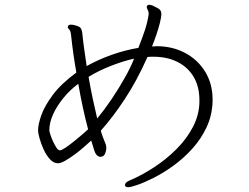

<svg xmlns="http://www.w3.org/2000/svg" viewBox="-20 -753 1040 802"><path d="M868 -329Q866 -270 842.5 -220.5Q819 -171 782.5 -131Q746 -91 704.5 -61Q663 -31 623.5 -11Q584 9 555 19Q526 29 516 29Q502 29 502 20Q502 9 521 1Q573 -21 624 -54.5Q675 -88 717.5 -130.5Q760 -173 786 -223Q812 -273 813 -327V-333Q813 -393 788 -433.5Q763 -474 720 -495Q677 -516 622 -516Q616 -516 609.5 -516Q603 -516 596 -515Q553 -418 502.5 -341Q452 -264 401 -207Q406 -189 412 -174.5Q418 -160 422 -149Q424 -143 424 -136Q424 -123 418.5 -110.5Q413 -98 399 -98Q392 -98 385 -104.5Q378 -111 373 -127L361 -166Q350 -156 332 -140Q314 -124 293 -108.5Q272 -93 253 -82Q234 -71 222 -71Q204 -71 188.5 -88Q173 -105 162 -129.5Q151 -154 145 -176Q139 -198 139 -208Q139 -233 152.5 -271.5Q166 -310 200.5 -356.5Q235 -403 299 -450Q292 -489 286.5 -528Q281 -567 277 -605Q275 -625 269 -630Q263 -635 263 -640Q263 -641 263.5 -642Q264 -643 264 -644Q267 -650 276 -650Q282 -650 289 -648.5Q296 -647 301 -645Q315 -641 319 -632.5Q323 -624 324 -612Q327 -580 332 -546Q337 -512 342 -477Q390 -504 446.5 -524Q503 -544 558 -553Q572 -588 584 -623.5Q596 -659 601 -693V-696Q601 -705 597 -712Q593 -719 593 -724Q593 -727 594 -728Q597 -733 603 -733Q613 -733 627 -725Q643 -718 648.5 -711.5Q654 -705 654 -694Q654 -682 648 -658Q642 -634 633 -607.5Q624 -581 615 -559Q620 -559 625 -559.5Q630 -560 635 -560Q700 -560 753 -532Q806 -504 837 -453.5Q868 -403 868 -337ZM540 -508Q498 -499 445 -478.5Q392 -458 350 -432Q358 -385 367.5 -340.5Q377 -296 386 -258Q415 -293 445.5 -338Q476 -383 501.5 -428.5Q527 -474 540 -508ZM348 -213Q325 -299 307 -403Q273 -378 245.5 -344.5Q218 -311 202 -276Q186 -241 186 -208Q186 -205 190 -192Q194 -179 201 -163.5Q208 -148 215.5 -136.5Q223 -125 230 -125Q237 -125 253.5 -136Q270 -147 289 -162.5Q308 -178 324.5 -192Q341 -206 348 -213Z"/></svg>

Font: Moon Stars Kai HW Light
Style: Regular
Weight: 300
Designer: GuiWonder
Version: Version 1.101